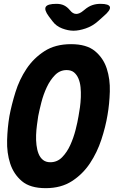

<svg xmlns="http://www.w3.org/2000/svg" viewBox="-20 -970 640 1000"><path d="M242 -125Q278 -125 303.5 -151Q329 -177 346 -214.5Q363 -252 373.5 -293Q384 -334 389 -365Q393 -386 396.5 -411.5Q400 -437 401 -464Q402 -491 399.5 -516Q397 -541 388.5 -561Q380 -581 365.5 -593Q351 -605 327 -605Q292 -605 266.5 -579Q241 -553 223.5 -515.5Q206 -478 195.5 -437Q185 -396 179 -365Q176 -345 172.5 -319Q169 -293 168 -266.5Q167 -240 170 -214.5Q173 -189 181 -169Q189 -149 204 -137Q219 -125 242 -125ZM218 10Q137 10 94 -26.5Q51 -63 33 -118.5Q15 -174 17 -240Q19 -306 29 -365Q40 -424 60.5 -490Q81 -556 118 -611.5Q155 -667 211.5 -703.5Q268 -740 350 -740Q431 -740 474.5 -704Q518 -668 536 -613Q554 -558 552 -493Q550 -428 540 -371Q530 -310 508 -243Q486 -176 448.5 -119.5Q411 -63 354.5 -26.5Q298 10 218 10ZM274 -950Q297 -950 313.5 -942Q330 -934 344 -917L345 -916Q359 -898 376.5 -897.5Q394 -897 415 -915L420 -919Q440 -936 460 -943Q480 -950 503 -950Q548 -950 552.5 -933.5Q557 -917 519 -885L491 -860Q462 -834 426.5 -822Q391 -810 363 -810Q335 -810 303.5 -822Q272 -834 253 -860L234 -885Q209 -919 218.5 -934.5Q228 -950 274 -950Z"/></svg>

Font: Maple Mono NL ExtraBold
Style: Italic
Weight: 800
Italic angle: -10°
Monospace: yes
Designer: subframe7536
Version: Version 7.000